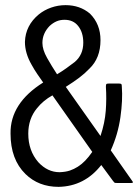

<svg xmlns="http://www.w3.org/2000/svg" viewBox="-20 -677 540 747"><path d="M304 -511Q304 -551 284 -576Q265 -600 231 -600Q214 -600 200 -594Q186 -588 173 -576Q145 -547 145 -510Q145 -484 163 -452Q181 -420 202 -388Q222 -400 238 -411.5Q254 -423 271 -436Q304 -464 304 -511ZM184 -306Q148 -286 124 -256Q90 -215 90 -157Q90 -91 129 -46Q165 -7 212 -7Q236 -8 252 -13.5Q268 -19 283 -28.5Q298 -38 311.5 -52Q325 -66 339 -86ZM493 25Q498 31 497 33Q496 35 490 35H437Q429 35 427 34.5Q425 34 419 26L374 -35Q309 48 208 50Q130 50 79 0Q21 -57 21 -157Q19 -275 148 -356Q136 -373 125 -389Q114 -405 103 -425Q77 -470 77 -514Q79 -578 131 -621Q152 -638 179 -647.5Q206 -657 235 -657Q291 -657 330 -624Q371 -583 371 -521Q371 -451 328 -410Q310 -391 288 -374.5Q266 -358 236 -339L371 -148Q388 -199 391.5 -246Q395 -293 392 -339Q392 -347 393.5 -349.5Q395 -352 404 -352H442Q450 -352 452 -350Q454 -348 454 -339Q458 -288 448.5 -221Q439 -154 411 -92Z"/></svg>

Font: NanumGothicCoding
Style: Regular
Weight: 400
Monospace: yes
Designer: Kwon Bruce; Nicolas Noh; Sung-woo Choi; Go-un Cha; Soo-hyun Park;
Foundry: NHN Corporation
Version: Version 2.000;PS 1;hotconv 1.0.49;makeotf.lib2.0.14853